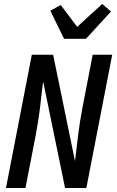

<svg xmlns="http://www.w3.org/2000/svg" viewBox="-20 -945 590 965"><path d="M108 0H10L140 -670H247L357 -135Q361 -168 365 -201.5Q369 -235 373 -268.5Q377 -302 382.5 -335.5Q388 -369 394 -402L446 -670H544L414 0H307L197 -535Q192 -502 188.5 -468.5Q185 -435 181 -401.5Q177 -368 171.5 -334.5Q166 -301 160 -268ZM302 -750 233 -891 285 -920 368 -810 430 -867 494 -925 538 -887 412 -750Z"/></svg>

Font: Lode Dark Term
Style: Bold Italic
Weight: 700
Italic angle: -11°
Monospace: yes
Designer: Belleve Invis
Foundry: Belleve Invis
Version: Version 29.2.0